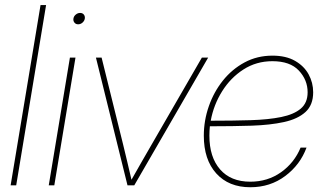

<svg xmlns="http://www.w3.org/2000/svg" viewBox="-20 -748 1305 775"><path d="M166 -727.5 45.4 0H22.9L143.6 -727.5Z M176.8 0 262.2 -515.6H284.7L199.2 0ZM295.4 -649.9Q286.1 -649.9 280.5 -656.7Q274.9 -663.6 276.4 -672.9Q277.8 -682.6 285.9 -689.2Q293.9 -695.8 303.2 -695.8Q313 -695.8 318.4 -689.2Q323.7 -682.6 322.3 -672.9Q320.8 -663.6 313 -656.7Q305.2 -649.9 295.4 -649.9Z M494.6 0 367.2 -515.6H390.1L477.1 -164.1Q485.8 -128.9 494.1 -93.3Q502.4 -57.6 510.7 -22.5Q530.8 -57.6 551 -93.3Q571.3 -128.9 591.8 -164.1L794.9 -515.6H820.3L522 0Z M990.2 7.8Q903.3 7.8 853 -47.9Q802.7 -103.5 802.7 -200.2Q802.7 -261.2 822.8 -318.8Q842.8 -376.5 879.6 -422.6Q916.5 -468.8 967.3 -496.1Q1018.1 -523.4 1079.6 -523.4Q1134.3 -523.4 1170.9 -502.4Q1207.5 -481.4 1225.8 -447.8Q1244.1 -414.1 1244.1 -375.5Q1244.1 -324.2 1213.1 -295.9Q1182.1 -267.6 1126.5 -255.4Q1070.8 -243.2 995.6 -240.7Q920.4 -238.3 832.5 -238.3Q829.6 -238.3 827.1 -238.3Q825.2 -219.2 825.2 -200.2Q825.2 -113.8 868.4 -64.2Q911.6 -14.6 990.2 -14.6Q1060.5 -14.6 1114.3 -52.7Q1168 -90.8 1193.4 -152.3H1217.3Q1191.9 -83 1131.3 -37.6Q1070.8 7.8 990.2 7.8ZM830.6 -260.7Q919.4 -260.7 991.5 -262.9Q1063.5 -265.1 1115 -275.6Q1166.5 -286.1 1194.1 -309.6Q1221.7 -333 1221.7 -375.5Q1221.7 -425.3 1186.3 -463.1Q1150.9 -501 1079.6 -501Q1014.6 -501 962.6 -467.5Q910.6 -434.1 876.5 -379.4Q842.3 -324.7 830.6 -260.7Z"/></svg>

Font: Inter Display Thin
Style: Italic
Weight: 100
Italic angle: -9.39999°
Designer: Rasmus Andersson
Foundry: rsms
Version: Version 4.000;git-a52131595